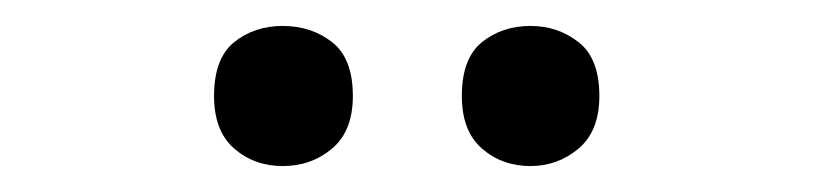

<svg xmlns="http://www.w3.org/2000/svg" viewBox="-20 -756 628 148"><path d="M145 -682Q145 -711 160.5 -723.5Q176 -736 198 -736Q220 -736 236 -723.5Q252 -711 252 -682Q252 -655 236 -641.5Q220 -628 198 -628Q176 -628 160.5 -641.5Q145 -655 145 -682ZM336 -682Q336 -711 351.5 -723.5Q367 -736 389 -736Q410 -736 426 -723.5Q442 -711 442 -682Q442 -655 426 -641.5Q410 -628 389 -628Q367 -628 351.5 -641.5Q336 -655 336 -682Z"/></svg>

Font: Noto Sans Sinhala UI Medium
Style: Regular
Weight: 500
Designer: Jelle Bosma - Monotype Design Team
Foundry: Monotype Imaging Inc.
Version: Version 2.006; ttfautohint (v1.8.4.7-5d5b)